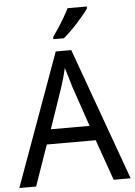

<svg xmlns="http://www.w3.org/2000/svg" viewBox="-62 -990 727 1036"><g transform="rotate(-5 302.0 -472.0)"><path d="M511 0 433 -221H168L91 0H0L260 -717H344L603 0ZM333 -517Q331 -525 324.5 -546Q318 -567 311.5 -589.5Q305 -612 301 -624Q294 -593 285.5 -563.5Q277 -534 271 -517L197 -301H407ZM448 -934Q439 -920 422.5 -900Q406 -880 386.5 -858.5Q367 -837 347 -817.5Q327 -798 310 -784H253V-796Q267 -815 284 -841Q301 -867 317 -894.5Q333 -922 344 -944H448Z"/></g></svg>

Font: Noto Sans Display
Style: Regular
Weight: 400
Designer: Monotype Design Team
Foundry: Monotype Imaging Inc.
Version: Version 2.003